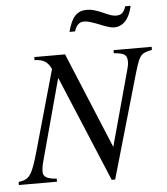

<svg xmlns="http://www.w3.org/2000/svg" viewBox="-79 -927 865 994"><g transform="rotate(-5 353.5 -429.5)"><path d="M727 -653H529V-637C586 -632 598 -622 598 -586C598 -574 596 -563 590 -542L484 -154L277 -653H117V-637C164 -637 188 -618 203 -583L86 -168C50 -40 36 -24 -20 -16V0H178V-16C126 -20 108 -31 108 -59C108 -72 111 -92 117 -113L231 -535L461 15H479L625 -492C662 -621 664 -623 727 -637ZM609 -874C598 -841 585 -830 558 -830C543 -830 526 -835 496 -849C458 -866 433 -873 410 -873C358 -873 330 -844 310 -767H339C349 -799 365 -814 390 -814C407 -814 431 -807 485 -785C511 -775 529 -770 542 -770C590 -770 623 -807 637 -874Z"/></g></svg>

Font: STIXGeneral
Style: Italic
Weight: 400
Italic angle: -16.33°
Designer: MicroPress Inc., with final additions and corrections provided by Coen Hoffman, Elsevier (retired)
Version: Version 1.1.0